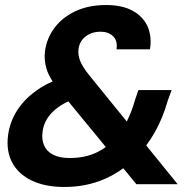

<svg xmlns="http://www.w3.org/2000/svg" viewBox="-20 -732 776 763"><path d="M522 0 213 -376Q177 -420 165.5 -456.5Q154 -493 159 -530Q166 -581 197.5 -622.5Q229 -664 281 -688Q333 -712 401 -712Q467 -712 508.5 -688.5Q550 -665 567 -625.5Q584 -586 576 -536H443Q448 -570 429.5 -588Q411 -606 380 -606Q344 -606 320 -587Q296 -568 292 -537Q289 -513 299 -489Q309 -465 333 -435L686 0ZM236 11Q159 11 106 -14.5Q53 -40 28.5 -86Q4 -132 12 -194Q19 -247 47 -291.5Q75 -336 122.5 -370.5Q170 -405 233 -425L256 -432L306 -349L285 -342Q226 -323 190 -288Q154 -253 149 -207Q145 -177 155.5 -153.5Q166 -130 191.5 -117Q217 -104 257 -104Q315 -104 360.5 -124.5Q406 -145 441 -185Q466 -213 485 -251.5Q504 -290 517 -336L530 -374H662L646 -330Q627 -263 595.5 -207Q564 -151 522 -109Q466 -51 394 -20Q322 11 236 11Z"/></svg>

Font: DM Sans 36pt ExtraBold
Style: Italic
Weight: 800
Italic angle: -10°
Designer: Colophon Foundry, Jonny Pinhorn
Foundry: Colophon Foundry
Version: Version 4.004;gftools[0.9.30]